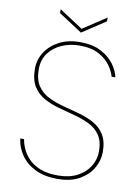

<svg xmlns="http://www.w3.org/2000/svg" viewBox="-94 -924 725 994"><g transform="rotate(10 268.0 -427.0)"><path d="M278 7Q208 7 159.5 -17.5Q111 -42 84.5 -82Q58 -122 53 -166H73Q76 -144 87.5 -117.5Q99 -91 122 -66.5Q145 -42 183 -26.5Q221 -11 278 -11Q336 -11 378 -32.5Q420 -54 443 -90.5Q466 -127 466 -170Q466 -223 444.5 -255Q423 -287 387 -304.5Q351 -322 308 -333.5Q265 -345 222.5 -356.5Q180 -368 144 -388Q108 -408 86.5 -443Q65 -478 65 -536Q65 -582 90.5 -622Q116 -662 162.5 -686.5Q209 -711 272 -711Q338 -711 382 -688Q426 -665 451 -631Q476 -597 483 -563H463Q457 -588 436 -618.5Q415 -649 375 -671Q335 -693 272 -693Q222 -693 179 -674Q136 -655 110.5 -620Q85 -585 85 -536Q85 -482 106.5 -449.5Q128 -417 164 -399Q200 -381 243 -369.5Q286 -358 328.5 -346.5Q371 -335 407 -315.5Q443 -296 464.5 -261.5Q486 -227 486 -170Q486 -127 463 -86.5Q440 -46 394 -19.5Q348 7 278 7ZM267 -780 390 -861V-841L267 -760L143 -841V-861Z"/></g></svg>

Font: Poppins Variable
Style: Regular
Weight: 100
Designer: Jonny Pinhorn
Foundry: Indian Type Foundry
Version: Version 6.000